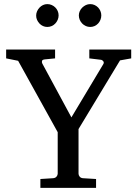

<svg xmlns="http://www.w3.org/2000/svg" viewBox="-20 -911 666 931"><path d="M562 -618.2 360.8 -285.2V-68.8Q360.8 -61.5 366.2 -54.7Q371.6 -47.9 381.8 -46.9L445.8 -43V0H175.8V-43L237.8 -46.9Q248.5 -47.9 254.2 -54.7Q259.8 -61.5 259.8 -68.8V-270L67.9 -616.2L9.8 -627.9V-670.9H247.1V-627.9L196.8 -623Q185.1 -621.6 183.6 -615.2Q182.1 -608.9 185.1 -603L326.2 -341.8L481 -600.1Q485.4 -607.4 481 -613.8Q476.6 -620.1 469.2 -621.1L413.1 -627.9V-670.9H616.2V-627.9ZM264.2 -836.4Q264.2 -825.2 259.8 -814.9Q255.4 -804.7 248 -796.9Q240.7 -789.1 230.7 -784.7Q220.7 -780.3 209.5 -780.3Q198.2 -780.3 188.5 -784.7Q178.7 -789.1 171.4 -796.9Q164.1 -804.7 159.7 -814.5Q155.3 -824.2 155.3 -835.4Q155.3 -846.2 159.7 -856.2Q164.1 -866.2 171.4 -874Q178.7 -881.8 188.5 -886.5Q198.2 -891.1 209.5 -891.1Q220.7 -891.1 230.7 -886.7Q240.7 -882.3 248 -875Q255.4 -867.7 259.8 -857.7Q264.2 -847.7 264.2 -836.4ZM471.2 -836.4Q471.2 -825.2 467 -814.9Q462.9 -804.7 455.6 -796.9Q448.2 -789.1 438.5 -784.7Q428.7 -780.3 417.5 -780.3Q406.2 -780.3 396.2 -784.7Q386.2 -789.1 378.7 -796.9Q371.1 -804.7 366.7 -814.9Q362.3 -825.2 362.3 -836.4Q362.3 -846.7 366.7 -856.7Q371.1 -866.7 378.9 -874.3Q386.7 -881.8 396.5 -886.5Q406.2 -891.1 417.5 -891.1Q428.7 -891.1 438.5 -886.7Q448.2 -882.3 455.6 -874.8Q462.9 -867.2 467 -857.2Q471.2 -847.2 471.2 -836.4Z"/></svg>

Font: Charis SIL Phon
Style: Regular
Weight: 400
Foundry: SIL International
Version: Version 5.000